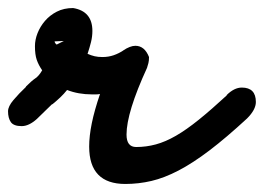

<svg xmlns="http://www.w3.org/2000/svg" viewBox="-71 -414 657 478"><path d="M21 -118Q1 -100 -17 -100Q-37 -100 -44 -110Q-51 -120 -51 -137Q-51 -149 -37.5 -165Q-24 -181 -6 -198H-7Q8 -213 17 -219Q26 -225 34 -239Q25 -252 20.5 -265Q16 -278 16 -299Q16 -315 22.5 -331.5Q29 -348 41 -362Q53 -376 70.5 -385Q88 -394 111 -394Q159 -386 159 -337Q159 -323 155.5 -309Q152 -295 147 -280Q156 -276 164.5 -274Q173 -272 184 -272Q199 -272 212 -276.5Q225 -281 237 -289L235 -288Q253 -300 266 -300Q289 -300 300 -272Q300 -263 298.5 -257Q297 -251 295 -245Q244 -134 244 -79Q244 -48 268 -48Q293 -48 317 -54.5Q341 -61 367 -76Q393 -91 424 -116Q455 -141 494 -177H493Q512 -196 531 -196Q566 -196 566 -160Q566 -141 544 -119Q492 -71 450.5 -39.5Q409 -8 373.5 10.5Q338 29 306 36.5Q274 44 241 44Q151 44 151 -49Q151 -75 157.5 -107Q164 -139 178 -180Q173 -179 168 -179Q163 -179 158 -179Q124 -179 96 -190Q88 -180 79 -171.5Q70 -163 59 -154V-155Q51 -147 42 -138.5Q33 -130 22 -119ZM65 -311Q65 -307 70 -303L88 -312ZM88 -312 110 -323Q110 -317 112 -313Z"/></svg>

Font: Discipuli Britannica Bold
Style: Regular
Weight: 700
Designer: Peter Wiegel
Foundry: Peter Wiegel
Version: Version 0.001 2009